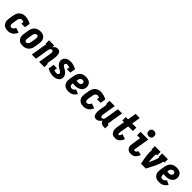

<svg xmlns="http://www.w3.org/2000/svg" viewBox="506 -2620 4489 4489"><g transform="rotate(45 2750.0 -376.0)"><path d="M216 8Q186 8 156.5 2.5Q127 -3 103 -18Q79 -33 62 -55.5Q45 -78 36.5 -105.5Q28 -133 28 -163.5Q28 -194 33 -225L53 -345Q57 -369 65.5 -393Q74 -417 88 -439Q102 -461 122 -478.5Q142 -496 165.5 -507.5Q189 -519 213.5 -523.5Q238 -528 263 -528Q290 -528 316.5 -523.5Q343 -519 367.5 -511.5Q392 -504 416 -494Q440 -484 462 -472L440 -339H319L329 -398Q314 -404 298.5 -409Q283 -414 266 -414Q250 -414 235.5 -406Q221 -398 210.5 -385Q200 -372 195 -356.5Q190 -341 188 -326L168 -206Q165 -189 165 -172.5Q165 -156 170 -141Q175 -126 187.5 -116Q200 -106 216 -106Q231 -106 246 -112.5Q261 -119 272.5 -130.5Q284 -142 292 -156Q300 -170 305 -185L425 -143Q413 -112 392.5 -82.5Q372 -53 344.5 -32Q317 -11 283 -1.5Q249 8 216 8Z M707 8Q677 8 648.5 2Q620 -4 596.5 -19Q573 -34 557.5 -57Q542 -80 534.5 -107.5Q527 -135 527.5 -165Q528 -195 533 -225L553 -345Q557 -369 565.5 -393.5Q574 -418 588.5 -440Q603 -462 623.5 -479.5Q644 -497 668 -508Q692 -519 717 -523.5Q742 -528 766 -528Q796 -528 824.5 -522Q853 -516 876.5 -501Q900 -486 916 -463Q932 -440 939 -412.5Q946 -385 946 -355Q946 -325 941 -295L921 -175Q917 -151 908.5 -126.5Q900 -102 885 -80Q870 -58 850 -40.5Q830 -23 806 -12Q782 -1 756.5 3.5Q731 8 707 8ZM708 -106Q724 -106 738.5 -114Q753 -122 763 -135.5Q773 -149 778 -164Q783 -179 786 -194L806 -314Q808 -325 808.5 -335.5Q809 -346 808.5 -356.5Q808 -367 806 -377.5Q804 -388 799 -396.5Q794 -405 784.5 -409.5Q775 -414 765 -414Q749 -414 735 -406Q721 -398 710.5 -384.5Q700 -371 695 -356Q690 -341 688 -326L668 -206Q666 -195 665.5 -184.5Q665 -174 665 -163.5Q665 -153 667.5 -142.5Q670 -132 675 -123.5Q680 -115 689 -110.5Q698 -106 708 -106Z M1004 0 1071 -406H1053V-520H1228L1217 -455Q1228 -471 1241 -485Q1254 -499 1270.5 -509Q1287 -519 1304.5 -523.5Q1322 -528 1340 -528Q1359 -528 1376 -522.5Q1393 -517 1405 -504.5Q1417 -492 1424 -475.5Q1431 -459 1435 -442Q1439 -425 1440 -406.5Q1441 -388 1440.5 -369.5Q1440 -351 1438 -332.5Q1436 -314 1433 -295L1403 -114H1421V0H1246L1298 -314Q1299 -324 1300.5 -334.5Q1302 -345 1301.5 -355.5Q1301 -366 1299.5 -375.5Q1298 -385 1294 -394Q1290 -403 1282 -408.5Q1274 -414 1264 -414Q1251 -414 1238.5 -407.5Q1226 -401 1218 -390.5Q1210 -380 1205 -367Q1200 -354 1198 -342L1142 0Z M1712 8Q1657 8 1607 -7.5Q1557 -23 1512 -48L1535 -189H1648L1636 -114Q1653 -107 1672 -102.5Q1691 -98 1711 -98Q1721 -98 1731 -99.5Q1741 -101 1751 -105Q1761 -109 1768.5 -117.5Q1776 -126 1777 -136Q1779 -149 1773 -160.5Q1767 -172 1757.5 -180.5Q1748 -189 1737 -195.5Q1726 -202 1715 -208Q1704 -214 1693 -220.5Q1682 -227 1671.5 -234Q1661 -241 1651 -248.5Q1641 -256 1632 -264.5Q1623 -273 1614.5 -282.5Q1606 -292 1600 -303Q1594 -314 1589 -325.5Q1584 -337 1581 -349.5Q1578 -362 1577 -375.5Q1576 -389 1578 -403Q1583 -432 1601.5 -458Q1620 -484 1647 -500Q1674 -516 1703.5 -522Q1733 -528 1762 -528Q1816 -528 1866.5 -512.5Q1917 -497 1962 -472L1940 -339H1827L1838 -404Q1821 -411 1802.5 -416.5Q1784 -422 1764 -422Q1755 -422 1745.5 -420.5Q1736 -419 1727.5 -414.5Q1719 -410 1712.5 -402Q1706 -394 1704 -385Q1702 -372 1708 -360Q1714 -348 1723.5 -340Q1733 -332 1744 -325.5Q1755 -319 1766 -312.5Q1777 -306 1788 -300Q1799 -294 1809.5 -287Q1820 -280 1830 -272Q1840 -264 1849.5 -255.5Q1859 -247 1866.5 -237.5Q1874 -228 1881 -217.5Q1888 -207 1893 -195Q1898 -183 1901 -170.5Q1904 -158 1904.5 -144.5Q1905 -131 1903 -118Q1900 -98 1890.5 -79Q1881 -60 1865.5 -45Q1850 -30 1831 -19.5Q1812 -9 1792 -3Q1772 3 1752 5.5Q1732 8 1712 8Z M2221 8Q2191 8 2161 2.5Q2131 -3 2106.5 -17.5Q2082 -32 2063.5 -54.5Q2045 -77 2036.5 -104.5Q2028 -132 2028 -163Q2028 -194 2033 -225L2053 -345Q2057 -369 2065.5 -393.5Q2074 -418 2088.5 -440Q2103 -462 2124 -480Q2145 -498 2169 -509Q2193 -520 2218 -524Q2243 -528 2268 -528Q2294 -528 2319.5 -524Q2345 -520 2367.5 -509.5Q2390 -499 2408 -482Q2426 -465 2436 -442.5Q2446 -420 2450 -394.5Q2454 -369 2449 -343Q2446 -321 2435 -299Q2424 -277 2407 -259.5Q2390 -242 2369 -229.5Q2348 -217 2325 -210Q2302 -203 2279 -200.5Q2256 -198 2233 -198Q2214 -198 2195.5 -199Q2177 -200 2158 -202Q2155 -183 2156 -164.5Q2157 -146 2164.5 -130.5Q2172 -115 2187.5 -106.5Q2203 -98 2222 -98Q2235 -98 2249 -101.5Q2263 -105 2275.5 -113Q2288 -121 2297.5 -132Q2307 -143 2315 -156L2420 -108Q2405 -82 2383.5 -59Q2362 -36 2335.5 -20.5Q2309 -5 2279.5 1.5Q2250 8 2221 8ZM2246 -303Q2258 -303 2271 -306Q2284 -309 2295 -316.5Q2306 -324 2313.5 -335.5Q2321 -347 2323 -359Q2325 -372 2322.5 -384Q2320 -396 2312.5 -405Q2305 -414 2293.5 -418Q2282 -422 2269 -422Q2252 -422 2234.5 -414.5Q2217 -407 2205 -392.5Q2193 -378 2187.5 -361Q2182 -344 2179 -327L2176 -308Q2192 -306 2210 -304.5Q2228 -303 2246 -303Z M2716 8Q2686 8 2656.5 2.5Q2627 -3 2603 -18Q2579 -33 2562 -55.5Q2545 -78 2536.5 -105.5Q2528 -133 2528 -163.5Q2528 -194 2533 -225L2553 -345Q2557 -369 2565.5 -393Q2574 -417 2588 -439Q2602 -461 2622 -478.5Q2642 -496 2665.5 -507.5Q2689 -519 2713.5 -523.5Q2738 -528 2763 -528Q2790 -528 2816.5 -523.5Q2843 -519 2867.5 -511.5Q2892 -504 2916 -494Q2940 -484 2962 -472L2940 -339H2819L2829 -398Q2814 -404 2798.5 -409Q2783 -414 2766 -414Q2750 -414 2735.5 -406Q2721 -398 2710.5 -385Q2700 -372 2695 -356.5Q2690 -341 2688 -326L2668 -206Q2665 -189 2665 -172.5Q2665 -156 2670 -141Q2675 -126 2687.5 -116Q2700 -106 2716 -106Q2731 -106 2746 -112.5Q2761 -119 2772.5 -130.5Q2784 -142 2792 -156Q2800 -170 2805 -185L2925 -143Q2913 -112 2892.5 -82.5Q2872 -53 2844.5 -32Q2817 -11 2783 -1.5Q2749 8 2716 8Z M3133 8Q3114 8 3097 2.5Q3080 -3 3068 -15.5Q3056 -28 3049.5 -44.5Q3043 -61 3038.5 -78Q3034 -95 3033.5 -113.5Q3033 -132 3033.5 -150.5Q3034 -169 3036 -187.5Q3038 -206 3041 -225L3071 -406H3053V-520H3228L3176 -206Q3174 -196 3173 -185.5Q3172 -175 3172 -164.5Q3172 -154 3173.5 -144.5Q3175 -135 3179 -126Q3183 -117 3191 -111.5Q3199 -106 3209 -106Q3222 -106 3234.5 -112.5Q3247 -119 3255.5 -129.5Q3264 -140 3268.5 -153Q3273 -166 3275 -178L3332 -520H3470L3405 -126Q3404 -122 3404.5 -118Q3405 -114 3407.5 -111Q3410 -108 3413.5 -107Q3417 -106 3421 -106H3438V8H3402Q3379 8 3356.5 4Q3334 0 3314.5 -10.5Q3295 -21 3282 -39Q3269 -57 3265 -80Q3255 -61 3241 -44.5Q3227 -28 3210 -16Q3193 -4 3173 2Q3153 8 3133 8Z M3764 8Q3737 8 3711.5 2Q3686 -4 3665.5 -19Q3645 -34 3632.5 -56Q3620 -78 3614 -103Q3608 -128 3609 -155Q3610 -182 3614 -209L3647 -406H3590L3591 -520H3666L3701 -735H3839L3804 -520H3941L3940 -406H3785L3749 -191Q3748 -183 3747 -175Q3746 -167 3745.5 -159Q3745 -151 3745 -143Q3745 -135 3747 -127.5Q3749 -120 3752.5 -113Q3756 -106 3764 -106Q3776 -106 3786.5 -116Q3797 -126 3803 -137Q3809 -148 3813 -160Q3817 -172 3820 -184L3941 -143Q3935 -124 3926 -105Q3917 -86 3904.5 -69Q3892 -52 3876.5 -37Q3861 -22 3843 -11.5Q3825 -1 3804.5 3.5Q3784 8 3764 8Z M4289 8Q4264 8 4240.5 3.5Q4217 -1 4197.5 -13Q4178 -25 4164 -43Q4150 -61 4143 -83.5Q4136 -106 4136 -130.5Q4136 -155 4141 -180L4178 -406H4079L4080 -520H4335L4275 -161Q4274 -153 4273 -145Q4272 -137 4273 -129Q4274 -121 4277.5 -113.5Q4281 -106 4289 -106Q4301 -106 4313 -110Q4325 -114 4334.5 -122Q4344 -130 4350 -141Q4356 -152 4360 -164L4464 -145Q4457 -115 4441.5 -86.5Q4426 -58 4403 -36Q4380 -14 4349.5 -3Q4319 8 4289 8ZM4289 -580Q4267 -580 4247 -587.5Q4227 -595 4215.5 -611.5Q4204 -628 4200.5 -649Q4197 -670 4200 -692Q4203 -707 4210.5 -720.5Q4218 -734 4230.5 -743.5Q4243 -753 4258.5 -756.5Q4274 -760 4289 -760Q4311 -760 4330.5 -752.5Q4350 -745 4362 -728.5Q4374 -712 4377.5 -691Q4381 -670 4377 -648Q4375 -633 4367 -619.5Q4359 -606 4346.5 -596.5Q4334 -587 4319 -583.5Q4304 -580 4289 -580Z M4615 0Q4607 -33 4600.5 -66Q4594 -99 4588 -132.5Q4582 -166 4577 -199.5Q4572 -233 4569.5 -267Q4567 -301 4566 -336Q4565 -371 4571 -406H4553V-520H4743V-406H4709Q4703 -373 4703 -341Q4703 -309 4704.5 -277Q4706 -245 4709 -213.5Q4712 -182 4716 -151Q4731 -182 4745 -213.5Q4759 -245 4772 -276.5Q4785 -308 4796 -340.5Q4807 -373 4813 -406H4794V-520H4984V-406H4951Q4945 -371 4933 -336Q4921 -301 4906.5 -267Q4892 -233 4876 -199.5Q4860 -166 4843 -132.5Q4826 -99 4808.5 -66Q4791 -33 4773 0Z M5221 8Q5191 8 5161 2.5Q5131 -3 5106.5 -17.5Q5082 -32 5063.5 -54.5Q5045 -77 5036.5 -104.5Q5028 -132 5028 -163Q5028 -194 5033 -225L5053 -345Q5057 -369 5065.5 -393.5Q5074 -418 5088.5 -440Q5103 -462 5124 -480Q5145 -498 5169 -509Q5193 -520 5218 -524Q5243 -528 5268 -528Q5294 -528 5319.5 -524Q5345 -520 5367.5 -509.5Q5390 -499 5408 -482Q5426 -465 5436 -442.5Q5446 -420 5450 -394.5Q5454 -369 5449 -343Q5446 -321 5435 -299Q5424 -277 5407 -259.5Q5390 -242 5369 -229.5Q5348 -217 5325 -210Q5302 -203 5279 -200.5Q5256 -198 5233 -198Q5214 -198 5195.5 -199Q5177 -200 5158 -202Q5155 -183 5156 -164.5Q5157 -146 5164.5 -130.5Q5172 -115 5187.5 -106.5Q5203 -98 5222 -98Q5235 -98 5249 -101.5Q5263 -105 5275.5 -113Q5288 -121 5297.5 -132Q5307 -143 5315 -156L5420 -108Q5405 -82 5383.5 -59Q5362 -36 5335.5 -20.5Q5309 -5 5279.5 1.5Q5250 8 5221 8ZM5246 -303Q5258 -303 5271 -306Q5284 -309 5295 -316.5Q5306 -324 5313.5 -335.5Q5321 -347 5323 -359Q5325 -372 5322.5 -384Q5320 -396 5312.5 -405Q5305 -414 5293.5 -418Q5282 -422 5269 -422Q5252 -422 5234.5 -414.5Q5217 -407 5205 -392.5Q5193 -378 5187.5 -361Q5182 -344 5179 -327L5176 -308Q5192 -306 5210 -304.5Q5228 -303 5246 -303Z"/></g></svg>

Font: Iosevka Curly Slab Heavy
Style: Italic
Weight: 900
Italic angle: -9°
Monospace: yes
Designer: Belleve Invis
Foundry: Belleve Invis
Version: Version 22.1.2; ttfautohint (v1.8.4)